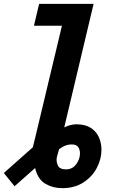

<svg xmlns="http://www.w3.org/2000/svg" viewBox="-54 -796 634 1001"><path d="M270 185Q222 185 182.5 162Q143 139 129 80L22 175L-34 106L117 -28Q119 -38 122 -48Q125 -58 127 -68L269 -662H123L150 -776H434L281 -132Q300 -141 315.5 -144.5Q331 -148 344 -148Q390 -148 419 -129.5Q448 -111 461.5 -80.5Q475 -50 475 -15Q475 33 451 79Q427 125 381 155Q335 185 270 185ZM290 87Q324 87 343.5 60Q363 33 363 4Q363 -15 354 -29Q345 -43 319 -43Q302 -43 286.5 -37Q271 -31 254 -18Q247 7 244 17.5Q241 28 241 36Q241 56 250.5 71.5Q260 87 290 87Z"/></svg>

Font: Ubuntu Sans Mono
Style: Italic
Weight: 400
Italic angle: -13.5°
Monospace: yes
Designer: Dalton Maag Ltd
Foundry: Dalton Maag Ltd
Version: Version 1.006